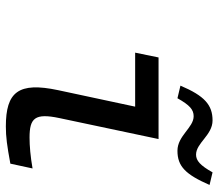

<svg xmlns="http://www.w3.org/2000/svg" viewBox="-64 -656 729 640"><g transform="rotate(90 300.0 -335.5)"><path d="M438 -70C373 -70 356 -88 373 -169L443 -500H171L155 -422H335L280 -165C252 -33 286 9 401 9C436 9 465 5 525 -6L541 -80C501 -73 466 -70 438 -70ZM265 -573 307 -563C330 -604 345 -617 367 -617C405 -617 432 -563 482 -563C534 -563 561 -590 596 -670L554 -680C531 -639 515 -625 495 -625C456 -625 430 -680 381 -680C329 -680 299 -653 265 -573Z"/></g></svg>

Font: LT Wave Mono
Style: Italic
Weight: 400
Designer: Daniel Lyons
Version: Version 2.5 (Glyphs App)